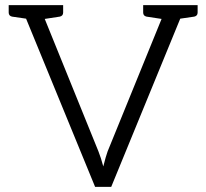

<svg xmlns="http://www.w3.org/2000/svg" viewBox="-20 -731 807 751"><path d="M753 -682Q753 -669 740 -666L685 -658L415 0H352L82 -658L27 -666Q14 -669 14 -682V-711H227V-682Q227 -669 214 -666L155 -657L365 -139Q375 -114 384 -80Q394 -120 401 -139L612 -657L553 -666Q540 -669 540 -682V-711H753Z"/></svg>

Font: Aleo Light
Style: Regular
Weight: 300
Designer: Alessio Laiso
Foundry: Alessio Laiso
Version: Version 2.000